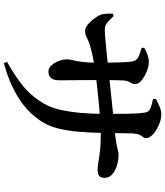

<svg xmlns="http://www.w3.org/2000/svg" viewBox="53 -886 893 1040"><g transform="rotate(90 500.0 -366.5)"><path d="M517 -748.6 516.3 -763.9Q538.8 -776.1 559.8 -784.7Q580.8 -793.2 599.8 -793.2Q619.8 -793.2 642.3 -785.8Q664.9 -778.3 684.5 -766Q704 -753.7 716.3 -739.5Q728.5 -725.2 728.5 -712.7Q728.5 -700.5 722.7 -694.2Q716.9 -687.8 710.9 -676.2Q705 -664.6 703.2 -636.4Q702.2 -606.1 702 -577.1Q701.7 -548.1 701.4 -522.6Q701.1 -497.1 700.9 -475.1Q699.1 -403.7 693.7 -341.1Q688.2 -278.5 674.3 -226.5Q660.4 -174.5 632 -134.8Q582.4 -62.7 503.3 -15.1Q424.2 32.5 323.1 59.4L314.4 42.5Q376.2 9.9 437.7 -37.5Q499.1 -85 541.3 -156.9Q562.8 -192.4 574.7 -244.3Q586.6 -296.3 591.9 -356.9Q597.3 -417.6 597.3 -479.5Q597.6 -554.8 596.8 -609.5Q596.1 -664.2 590.2 -704.4Q587.7 -724.2 570.6 -732.5Q553.6 -740.8 517 -748.6ZM239.1 -700.8Q257.4 -711.5 278.3 -718.7Q299.2 -725.8 318 -725.8Q332.6 -725.8 352.5 -719.8Q372.3 -713.8 391.5 -703.2Q410.7 -692.5 423.2 -679.3Q435.7 -666.1 435.7 -650.8Q435.7 -639.3 431.4 -632.3Q427.1 -625.4 422.6 -616.9Q418.2 -608.5 416.4 -590.3Q415.7 -576.9 415.1 -555.1Q414.4 -533.3 414.3 -509.4Q414.2 -485.5 414.2 -466.5Q414.2 -420.5 414.4 -378.9Q414.6 -337.2 415 -302Q415.4 -266.8 415.4 -240.9Q415.4 -210.9 403.6 -196.4Q391.8 -181.8 367.4 -181.8Q349.3 -181.8 334.3 -198.4Q319.3 -215 310.7 -238.1Q302 -261.2 302 -281.7Q302 -295.1 306.6 -313.4Q311.2 -331.6 315.6 -363Q320 -394.4 320 -446.2Q320 -474.1 319.6 -503.2Q319.2 -532.3 318.7 -558.7Q318.2 -585.1 316.7 -605.9Q315.2 -626.7 313 -638.2Q309 -658 292 -667.4Q275 -676.8 239.9 -686.8ZM54.9 -531.1 67.6 -535.1Q88.8 -511.9 104.2 -499.6Q119.5 -487.2 140.4 -487.2Q156.7 -487.2 186 -489.6Q215.3 -491.9 249.4 -495.4Q283.4 -498.9 314 -502.3Q344.6 -505.7 363.9 -507.7Q395.4 -510.7 440.6 -515.6Q485.8 -520.6 533.9 -525.5Q582 -530.5 623.2 -534.6Q664.4 -538.7 687.2 -541Q724.2 -544.2 746.4 -548Q768.6 -551.7 781.5 -554.9Q794.4 -558.1 802.3 -559.9Q810.2 -561.6 817.7 -561.6Q847.6 -561.6 876.6 -553Q905.5 -544.3 924.7 -527.6Q943.8 -511 943.8 -487.3Q943.8 -462.8 931.9 -455.6Q920 -448.4 899.5 -448.4Q881.7 -448.4 856.8 -452.8Q831.8 -457.2 796 -461.3Q760.1 -465.4 709.6 -465.4Q674.7 -465.4 628.8 -462.3Q582.9 -459.2 534.7 -454.4Q486.5 -449.7 443.5 -444.7Q400.4 -439.7 370.9 -436.2Q323.9 -429.7 285.3 -421.6Q246.6 -413.6 220.6 -404.9Q201.6 -398.8 184.3 -389.6Q166.9 -380.4 150.2 -380.4Q130.7 -380.4 112.4 -395.9Q94.1 -411.4 80.7 -430.4Q67.4 -449.4 62.4 -459.7Q56.9 -471.4 55.2 -490.9Q53.5 -510.4 54.9 -531.1Z"/></g></svg>

Font: Source Han Serif JP VF
Style: Regular
Weight: 250
Designer: Ryoko NISHIZUKA 西塚涼子 (kana & ideographs); Frank Grießhammer (Latin, Greek & Cyrillic); Wenlong ZHANG 张文龙 (bopomofo); San
Foundry: Adobe
Version: Version 2.001;hotconv 1.1.0;makeotfexe 2.6.0